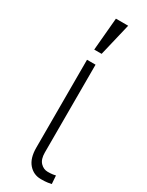

<svg xmlns="http://www.w3.org/2000/svg" viewBox="-204 -798 642 839"><g transform="rotate(30 116.5 -378.5)"><path d="M89.1 -545.5H132.1V-101.9Q132.1 -68.5 147.9 -52Q163.7 -35.5 185 -35.5Q200.3 -35.5 211.1 -37.1Q221.9 -38.7 224.4 -39.8L227.3 1.8Q222.7 3.2 209.3 5.1Q196 7.1 175.1 7.1Q137.8 7.1 113.5 -20.8Q89.1 -48.7 89.1 -101.9ZM94.1 -599.8 108.7 -764.2H170.5L131.4 -599.8Z"/></g></svg>

Font: Inter UI Extra Light
Style: Regular
Weight: 200
Designer: Rasmus Andersson
Foundry: rsms
Version: 3.2;8d6f07862